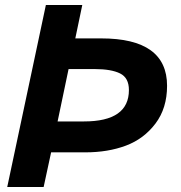

<svg xmlns="http://www.w3.org/2000/svg" viewBox="-20 -750 726 770"><path d="M310 -730 282 -596H386Q650 -596 650 -406Q650 -316 603.5 -254.5Q557 -193 485 -166Q413 -139 322 -139H185L155 0H9L164 -730ZM211 -263H317Q497 -263 497 -389Q497 -438 461.5 -455.5Q426 -473 360 -473H255Z"/></svg>

Font: Nacelle Bold
Style: Italic
Weight: 700
Italic angle: -12°
Designer: Sora Sagano
Foundry: Sora Sagano
Version: Version 1.000;FEAKit 1.0